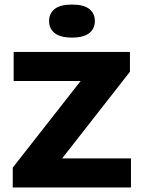

<svg xmlns="http://www.w3.org/2000/svg" viewBox="-20 -823 631 843"><path d="M36 0V-87L356.5 -496L357.5 -467.5H40V-595H550.5V-508L230.5 -99L229.5 -127.5H555V0ZM296 -658Q244.5 -658 220 -677.8Q195.5 -697.5 195.5 -730.5Q195.5 -764 220 -783.5Q244.5 -803 296 -803Q347.5 -803 372 -783.5Q396.5 -764 396.5 -730.5Q396.5 -697.5 372 -677.8Q347.5 -658 296 -658Z"/></svg>

Font: Encode Sans SC SemiExpanded
Style: Bold
Weight: 700
Width: 6
Designer: Multiple Designers
Foundry: Impallari Type
Version: Version 3.002